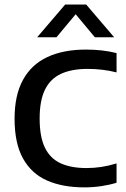

<svg xmlns="http://www.w3.org/2000/svg" viewBox="-20 -822 558 850"><path d="M353.5 7.5Q257 7.5 188 -23Q119 -53.5 81.8 -120.5Q44.5 -187.5 44.5 -296.5Q44.5 -400.5 81.8 -468.5Q119 -536.5 189.8 -569.5Q260.5 -602.5 360.5 -602.5Q396 -602.5 430.2 -598.8Q464.5 -595 496 -587V-501.5Q464.5 -509.5 432.8 -513.2Q401 -517 367.5 -517Q297.5 -517 250.2 -495.2Q203 -473.5 179.2 -425.2Q155.5 -377 155.5 -297.5Q155.5 -215.5 179.2 -167.5Q203 -119.5 249.2 -98.8Q295.5 -78 362.5 -78Q396.5 -78 429 -83Q461.5 -88 496 -98.5V-13Q465.5 -3.5 428.8 2Q392 7.5 353.5 7.5ZM144.5 -657 268.5 -802H361.5L485.5 -657H400L305 -771H325L230 -657Z"/></svg>

Font: Encode Sans SC Condensed Thin Medium
Style: Regular
Weight: 500
Version: Version 3.002